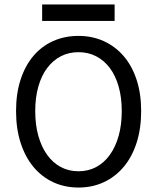

<svg xmlns="http://www.w3.org/2000/svg" viewBox="-20 -829 704 861"><path d="M169 -809H494V-735H169ZM332 12Q270 12 218.5 -12Q167 -36 130 -80.5Q93 -125 72.5 -188.5Q52 -252 52 -331Q52 -410 72.5 -472.5Q93 -535 130 -578.5Q167 -622 218.5 -645Q270 -668 332 -668Q394 -668 445.5 -644.5Q497 -621 534.5 -577.5Q572 -534 592.5 -471.5Q613 -409 613 -331Q613 -252 592.5 -188.5Q572 -125 534.5 -80.5Q497 -36 445.5 -12Q394 12 332 12ZM332 -61Q376 -61 411.5 -80Q447 -99 472.5 -134.5Q498 -170 512 -219.5Q526 -269 526 -331Q526 -392 512 -441Q498 -490 472.5 -524Q447 -558 411.5 -576.5Q376 -595 332 -595Q288 -595 252.5 -576.5Q217 -558 191.5 -524Q166 -490 152 -441Q138 -392 138 -331Q138 -269 152 -219.5Q166 -170 191.5 -134.5Q217 -99 252.5 -80Q288 -61 332 -61Z"/></svg>

Font: Pinyin1712
Style: Regular
Weight: 400
Version: Version 1